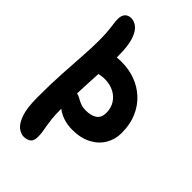

<svg xmlns="http://www.w3.org/2000/svg" viewBox="-297 -862 1224 1224"><g transform="rotate(45 315.5 -250.0)"><path d="M171 260Q147 260 120.5 240Q94 220 75.5 168Q57 116 57 20Q57 -99 62.5 -194Q68 -289 73.5 -367Q79 -445 79 -511Q79 -554 77 -581.5Q75 -609 72.5 -628Q70 -647 68 -662.5Q66 -678 66 -697Q66 -726 81 -743Q96 -760 124 -760Q151 -760 176.5 -739.5Q202 -719 218.5 -669.5Q235 -620 235 -531Q235 -524 235 -517Q255 -519 279 -519Q344 -519 401.5 -497.5Q459 -476 503 -435Q547 -394 572.5 -334.5Q598 -275 598 -198Q598 -141 570 -93.5Q542 -46 488.5 -18Q435 10 360 10Q316 10 279 -2.5Q242 -15 216 -36V-35Q216 19 219.5 51.5Q223 84 227 106Q231 128 234.5 148.5Q238 169 238 197Q238 233 219.5 246.5Q201 260 171 260ZM280 -366Q261 -366 250 -364Q239 -362 227 -360Q225 -321 222.5 -275.5Q220 -230 218 -176Q234 -173 249 -164Q264 -155 284.5 -146.5Q305 -138 335 -138Q381 -138 409.5 -157Q438 -176 438 -221Q438 -264 417 -297Q396 -330 360 -348Q324 -366 280 -366Z"/></g></svg>

Font: Shantell Sans Normal
Style: Bold
Weight: 700
Designer: Stephen Nixon, Anya Danilova, Shantell Martin
Foundry: Arrow Type
Version: Version 1.009;[a7da0bfa3]